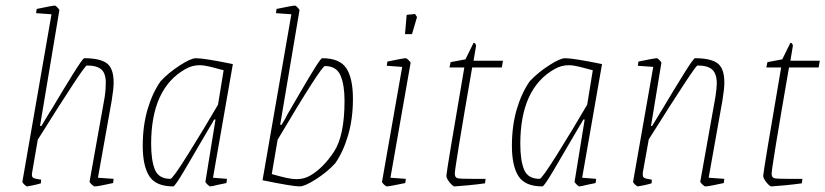

<svg xmlns="http://www.w3.org/2000/svg" viewBox="-20 -657 2949 686"><path d="M330 -22 386 -18 384 -3Q331 9 318 9Q315 9 307.5 2Q300 -5 300 -8L354 -310Q358 -335 358 -361Q358 -395 342 -409Q326 -423 290 -423Q281 -423 115 -158L95 -42Q94 -38 94 -32Q94 -24 100 -21Q106 -18 127 -15L126 -2Q113 2 98.5 5Q84 8 77 9Q74 9 67 2.5Q60 -4 60 -8L164 -606L109 -610L111 -625Q168 -637 176 -637Q179 -637 186 -629.5Q193 -622 192 -620L123 -207H128Q156 -254 167 -271Q205 -335 240.5 -392Q276 -449 281 -449Q337 -449 361.5 -431Q386 -413 386 -362Q386 -339 379 -297Z M741 -22 791 -18 789 -3Q782 -2 774.5 0Q767 2 760 3Q736 9 731 9Q728 9 720.5 1.5Q713 -6 714 -8L750 -230H745Q738 -216 730 -204Q673 -106 639 -48.5Q605 9 599 9Q537 9 513.5 -27.5Q490 -64 490 -136Q490 -208 507.5 -267Q525 -326 554 -367Q582 -397 622 -423Q662 -449 680 -449Q710 -449 812 -428ZM759 -283 779 -406Q754 -413 731.5 -418.5Q709 -424 693 -424Q666 -424 642 -410Q520 -341 520 -143Q520 -84 533.5 -51Q547 -18 589 -18Q597 -18 652 -106Q707 -194 759 -283Z M1241 -304Q1241 -232 1223.5 -173Q1206 -114 1178 -74Q1150 -43 1109.5 -17Q1069 9 1051 9Q1025 9 918 -13L1021 -606L966 -610L968 -625Q1025 -637 1034 -637Q1037 -637 1044 -629.5Q1051 -622 1050 -620L981 -211H986Q993 -222 998.5 -232Q1004 -242 1008 -250Q1021 -272 1054 -329Q1087 -386 1107 -417.5Q1127 -449 1131 -449Q1194 -449 1217.5 -413Q1241 -377 1241 -304ZM1211 -297Q1211 -354 1196.5 -387.5Q1182 -421 1141 -421Q1128 -421 972 -158L951 -35Q983 -26 1003 -21.5Q1023 -17 1040 -17Q1067 -17 1089 -30Q1135 -57 1173 -114.5Q1211 -172 1211 -297Z M1345 -8 1417 -418 1362 -422 1364 -437Q1421 -449 1430 -449Q1433 -449 1440.5 -441.5Q1448 -434 1447 -432L1375 -22L1430 -18L1428 -3Q1371 9 1362 9Q1359 9 1352 2.5Q1345 -4 1345 -8ZM1433 -604 1463 -607 1470 -596 1452 -535H1427Z M1575 -30Q1576 -49 1639 -416H1586L1590 -435L1643 -445L1672 -504Q1679 -504 1681 -494L1672 -440H1777L1773 -416H1667Q1605 -58 1605 -37Q1605 -22 1616 -20Q1624 -18 1667 -18H1715L1713 -2Q1685 2 1653 5Q1621 8 1604 9Q1598 9 1586 -6Q1574 -21 1575 -30Z M2060 -22 2110 -18 2108 -3Q2101 -2 2093.5 0Q2086 2 2079 3Q2055 9 2050 9Q2047 9 2039.5 1.5Q2032 -6 2033 -8L2069 -230H2064Q2057 -216 2049 -204Q1992 -106 1958 -48.5Q1924 9 1918 9Q1856 9 1832.5 -27.5Q1809 -64 1809 -136Q1809 -208 1826.5 -267Q1844 -326 1873 -367Q1901 -397 1941 -423Q1981 -449 1999 -449Q2029 -449 2131 -428ZM2078 -283 2098 -406Q2073 -413 2050.5 -418.5Q2028 -424 2012 -424Q1985 -424 1961 -410Q1839 -341 1839 -143Q1839 -84 1852.5 -51Q1866 -18 1908 -18Q1916 -18 1971 -106Q2026 -194 2078 -283Z M2512 -22 2568 -18 2566 -3Q2513 9 2500 9Q2497 9 2489.5 2Q2482 -5 2482 -8L2536 -310Q2541 -342 2541 -359Q2541 -393 2525 -408Q2509 -423 2472 -423Q2464 -423 2298 -159L2277 -42Q2275 -27 2280 -23Q2285 -19 2295 -17.5Q2305 -16 2309 -15L2308 -2Q2295 2 2280.5 5Q2266 8 2259 9Q2256 9 2249 2.5Q2242 -4 2242 -8L2314 -418L2259 -422L2261 -437Q2318 -449 2327 -449Q2330 -449 2337 -441.5Q2344 -434 2343 -432L2306 -207H2310Q2339 -255 2349 -271Q2387 -335 2422.5 -392Q2458 -449 2463 -449Q2519 -449 2543.5 -431Q2568 -413 2568 -362Q2568 -339 2561 -297Z M2707 -30Q2708 -49 2771 -416H2718L2722 -435L2775 -445L2804 -504Q2811 -504 2813 -494L2804 -440H2909L2905 -416H2799Q2737 -58 2737 -37Q2737 -22 2748 -20Q2756 -18 2799 -18H2847L2845 -2Q2817 2 2785 5Q2753 8 2736 9Q2730 9 2718 -6Q2706 -21 2707 -30Z"/></svg>

Font: Grenze Thin
Style: Italic
Weight: 250
Italic angle: -10°
Designer: Renata Polastri
Foundry: Omnibus-Type
Version: Version 1.002; ttfautohint (v1.8)